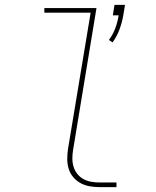

<svg xmlns="http://www.w3.org/2000/svg" viewBox="-20 -768 640 788"><path d="M442 -594 427 -604Q444 -627 453.5 -653Q463 -679 467 -705H443L450 -748H493L486 -705Q481 -676 470.5 -647.5Q460 -619 442 -594ZM389 0Q368 0 348 -3.5Q328 -7 310.5 -16.5Q293 -26 280.5 -41Q268 -56 262 -75Q256 -94 256 -114.5Q256 -135 259 -156L352 -716H162V-735H376L280 -153Q277 -135 277 -117.5Q277 -100 282 -83.5Q287 -67 297.5 -54Q308 -41 322.5 -33Q337 -25 354.5 -22Q372 -19 389 -19H458V0Z"/></svg>

Font: Iosevka SS04 Th Ex Obl
Style: Regular
Weight: 100
Width: 7
Italic angle: -9°
Monospace: yes
Designer: Belleve Invis
Foundry: Belleve Invis
Version: Version 19.0.0; ttfautohint (v1.8.4)